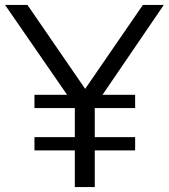

<svg xmlns="http://www.w3.org/2000/svg" viewBox="-24 -760 685 780"><path d="M116 -149V-203H280V-321H116V-375H248.5L-3.5 -740H87.5L322 -399L556.5 -740H641.5L392.5 -375H525V-321H361V-203H525V-149H361V0H280V-149Z"/></svg>

Font: Encode Sans Semi Expanded
Style: Regular
Weight: 400
Width: 6
Designer: Multiple Designers
Foundry: Impallari Type
Version: Version 3.000; ttfautohint (v1.8.3) -l 8 -r 50 -G 200 -x 14 